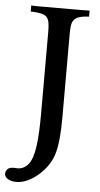

<svg xmlns="http://www.w3.org/2000/svg" viewBox="-61 -710 483 927"><g transform="rotate(5 180.5 -246.5)"><path d="M335 -674C321 -674 307 -673 293 -673H125H88C75 -673 64 -673 52 -674V-645C135 -641 145 -631 145 -549V-160C145 -36 137 48 109 86C81 123 49 114 38 114H36C21 114 -3 118 -3 149C0 168 22 181 56 181C123 181 206 109 230 33C245 -16 249 -78 249 -148V-554C249 -622 259 -640 335 -645Z"/></g></svg>

Font: Sibila
Style: Regular
Weight: 400
Designer: Stefan Peev
Foundry: Context Ltd
Version: Version 1.000